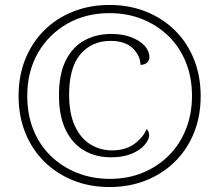

<svg xmlns="http://www.w3.org/2000/svg" viewBox="-20 -745 885 775"><path d="M422 10Q342 10 275 -17Q208 -44 158.5 -93Q109 -142 82 -209.5Q55 -277 55 -358Q55 -439 82 -506Q109 -573 158 -622Q207 -671 274.5 -698Q342 -725 422 -725Q502 -725 569.5 -698Q637 -671 686.5 -622Q736 -573 763 -505.5Q790 -438 790 -357Q790 -276 763 -209Q736 -142 686.5 -93Q637 -44 569.5 -17Q502 10 422 10ZM427 -110Q368 -110 320.5 -137Q273 -164 245.5 -220Q218 -276 218 -361Q218 -445 245 -500Q272 -555 320 -581.5Q368 -608 429 -608Q476 -608 510.5 -594.5Q545 -581 564 -560Q583 -539 583 -514Q583 -502 574.5 -493Q566 -484 547 -483Q547 -519 516.5 -549.5Q486 -580 426 -580Q351 -580 305 -526.5Q259 -473 259 -363Q259 -287 282 -237Q305 -187 344.5 -162.5Q384 -138 432 -138Q486 -138 521.5 -163.5Q557 -189 572 -224Q582 -214 582 -199Q582 -182 564 -160.5Q546 -139 511.5 -124.5Q477 -110 427 -110ZM424 -23Q496 -23 556.5 -48Q617 -73 661.5 -117.5Q706 -162 730.5 -223.5Q755 -285 755 -358Q755 -432 730.5 -493Q706 -554 661.5 -598Q617 -642 556 -667Q495 -692 422 -692Q326 -692 251 -649Q176 -606 133 -531Q90 -456 90 -358Q90 -282 115 -220.5Q140 -159 185.5 -115Q231 -71 292 -47Q353 -23 424 -23Z"/></svg>

Font: Noto Rashi Hebrew ExtraLight
Style: Regular
Weight: 250
Version: Version 1.006